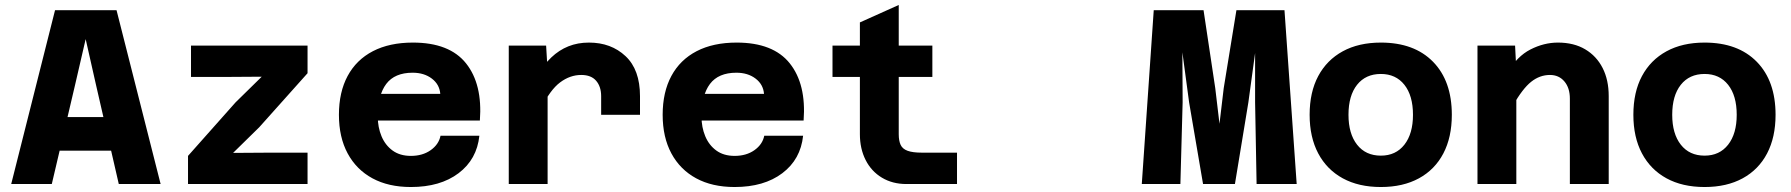

<svg xmlns="http://www.w3.org/2000/svg" viewBox="-20 -739 7190 771"><path d="M130 -134V-269H541V-134ZM201 -698H448L625 0H457L366 -396L324 -582L281 -396L188 0H25Z M735 0V-113L926 -328L1031 -431L880 -430H747V-556H1215V-445L1021 -228L916 -125L1067 -126H1215V0Z M1630 12Q1540 12 1475.5 -23Q1411 -58 1376 -123Q1341 -188 1341 -278Q1341 -369 1376 -434Q1411 -499 1477.5 -533.5Q1544 -568 1638 -568Q1785 -568 1851.5 -484.5Q1918 -401 1907 -255H1465L1466 -362H1748Q1745 -400 1714 -423.5Q1683 -447 1637 -447Q1565 -447 1531 -402Q1497 -357 1497 -271Q1497 -228 1512 -192Q1527 -156 1556.5 -134.5Q1586 -113 1630 -113Q1677 -113 1709.5 -136Q1742 -159 1749 -194H1905Q1895 -99 1821.5 -43.5Q1748 12 1630 12Z M2394 -278V-353Q2394 -391 2374 -414.5Q2354 -438 2314 -438Q2269 -438 2229 -408Q2189 -378 2153 -304L2137 -435Q2163 -479 2194 -508.5Q2225 -538 2262.5 -553Q2300 -568 2345 -568Q2434 -568 2492 -513.5Q2550 -459 2550 -353V-278ZM2023 0V-556H2173L2179 -456V0Z M2930 12Q2840 12 2775.5 -23Q2711 -58 2676 -123Q2641 -188 2641 -278Q2641 -369 2676 -434Q2711 -499 2777.5 -533.5Q2844 -568 2938 -568Q3085 -568 3151.5 -484.5Q3218 -401 3207 -255H2765L2766 -362H3048Q3045 -400 3014 -423.5Q2983 -447 2937 -447Q2865 -447 2831 -402Q2797 -357 2797 -271Q2797 -228 2812 -192Q2827 -156 2856.5 -134.5Q2886 -113 2930 -113Q2977 -113 3009.5 -136Q3042 -159 3049 -194H3205Q3195 -99 3121.5 -43.5Q3048 12 2930 12Z M3620 0Q3564 0 3521.5 -25.5Q3479 -51 3456 -96.5Q3433 -142 3433 -200V-649L3589 -719V-200Q3589 -174 3596.5 -157.5Q3604 -141 3624.5 -133.5Q3645 -126 3682 -126H3823V0ZM3323 -430V-556H3724V-430Z M4565 0 4613 -698H4813L4860 -385L4877 -242L4894 -385L4945 -698H5138L5187 0H5026L5020 -328V-526L4993 -328L4939 0H4811L4755 -328L4728 -529L4729 -328L4720 0Z M5525 12Q5436 12 5372 -23Q5308 -58 5273.5 -123Q5239 -188 5239 -278Q5239 -369 5273.5 -433.5Q5308 -498 5372 -533Q5436 -568 5525 -568Q5659 -568 5734.5 -491Q5810 -414 5810 -278Q5810 -188 5776 -123Q5742 -58 5678 -23Q5614 12 5525 12ZM5525 -114Q5585 -114 5619.5 -158Q5654 -202 5654 -278Q5654 -355 5619.5 -398.5Q5585 -442 5525 -442Q5464 -442 5429.5 -398.5Q5395 -355 5395 -278Q5395 -202 5429.5 -158Q5464 -114 5525 -114Z M6284 0V-343Q6284 -386 6262 -412Q6240 -438 6204 -438Q6163 -438 6128.5 -410.5Q6094 -383 6056 -316L6034 -448Q6072 -513 6126 -540.5Q6180 -568 6236 -568Q6300 -568 6345.5 -541Q6391 -514 6415.5 -466Q6440 -418 6440 -353V0ZM5913 0V-556H6064L6069 -457V0Z M6825 12Q6736 12 6672 -23Q6608 -58 6573.5 -123Q6539 -188 6539 -278Q6539 -369 6573.5 -433.5Q6608 -498 6672 -533Q6736 -568 6825 -568Q6959 -568 7034.5 -491Q7110 -414 7110 -278Q7110 -188 7076 -123Q7042 -58 6978 -23Q6914 12 6825 12ZM6825 -114Q6885 -114 6919.5 -158Q6954 -202 6954 -278Q6954 -355 6919.5 -398.5Q6885 -442 6825 -442Q6764 -442 6729.5 -398.5Q6695 -355 6695 -278Q6695 -202 6729.5 -158Q6764 -114 6825 -114Z"/></svg>

Font: Azeret Mono
Style: Bold
Weight: 700
Designer: Martin Vácha
Foundry: Displaay
Version: Version 1.002